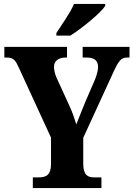

<svg xmlns="http://www.w3.org/2000/svg" viewBox="-20 -951 675 971"><path d="M265 -784V-771H336C396 -809 490 -886 512 -921V-931H354C336 -886 291 -825 265 -784ZM146 0H493V-54H455C426 -54 401 -64 401 -122V-254L552 -583C580 -644 592 -660 624 -660H635V-714H398V-660H416C456 -660 476 -647 476 -611C476 -602 473 -581 461 -550L412 -437C395 -394 378 -354 366 -322C356 -353 348 -379 331 -416L266 -558C258 -576 253 -597 253 -613C253 -642 275 -660 312 -660H319V-714H2V-660H13C50 -660 58 -646 76 -607L238 -255V-122C238 -65 213 -54 175 -54H146Z"/></svg>

Font: Noto Serif Myanmar Condensed ExtraBold
Style: Regular
Weight: 800
Width: 3
Designer: Ben Mitchell and the Monotype Design Team
Foundry: Monotype Imaging Inc.
Version: Version 2.106